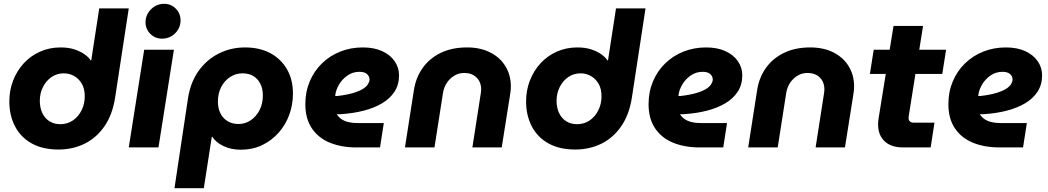

<svg xmlns="http://www.w3.org/2000/svg" viewBox="-20 -774 5504 1008"><path d="M287 11Q205 11 147.5 -20.5Q90 -52 59.5 -109.5Q29 -167 29 -242Q29 -300 49 -351.5Q69 -403 105 -442Q141 -481 190.5 -503Q240 -525 298 -525Q340 -525 371.5 -514.5Q403 -504 424.5 -488.5Q446 -473 456 -457H459L501 -730H656L584 -259Q570 -171 528 -110.5Q486 -50 424 -19.5Q362 11 287 11ZM297 -122Q334 -122 363 -142Q392 -162 408.5 -195.5Q425 -229 425 -268Q425 -308 409.5 -334.5Q394 -361 369 -375Q344 -389 315 -389Q279 -389 250.5 -369.5Q222 -350 205.5 -317Q189 -284 189 -245Q189 -209 202 -181Q215 -153 239.5 -137.5Q264 -122 297 -122Z M656 0 737 -513H893L812 0ZM831 -571Q794 -571 769 -596.5Q744 -622 744 -657Q744 -684 757.5 -706Q771 -728 793 -741Q815 -754 841 -754Q878 -754 903 -728.5Q928 -703 928 -667Q928 -641 915 -619Q902 -597 880 -584Q858 -571 831 -571Z M896 214 967 -258Q980 -342 1022.5 -401.5Q1065 -461 1128.5 -493Q1192 -525 1266 -525Q1342 -525 1398 -495.5Q1454 -466 1486 -411.5Q1518 -357 1518 -283Q1518 -224 1498.5 -171Q1479 -118 1442.5 -77Q1406 -36 1356 -12Q1306 12 1245 12Q1193 12 1153.5 -7Q1114 -26 1094 -56H1092L1050 214ZM1232 -123Q1268 -123 1297 -143Q1326 -163 1343 -196.5Q1360 -230 1360 -273Q1360 -308 1347 -334Q1334 -360 1310.5 -374.5Q1287 -389 1253 -389Q1218 -389 1188.5 -370Q1159 -351 1141.5 -317.5Q1124 -284 1124 -240Q1124 -206 1137 -179.5Q1150 -153 1174.5 -138Q1199 -123 1232 -123Z M1851 0Q1773 0 1712.5 -24.5Q1652 -49 1617.5 -100Q1583 -151 1583 -227Q1583 -292 1606 -346.5Q1629 -401 1670 -441Q1711 -481 1766 -503Q1821 -525 1885 -525Q1944 -525 1986.5 -505.5Q2029 -486 2052 -452.5Q2075 -419 2075 -379Q2075 -329 2051 -292.5Q2027 -256 1985.5 -231.5Q1944 -207 1889.5 -193Q1835 -179 1774 -175Q1766 -174 1760 -174Q1754 -174 1748 -175Q1760 -153 1787 -140.5Q1814 -128 1858 -128H1995L1975 0ZM1740 -270Q1742 -270 1744.5 -270Q1747 -270 1751 -270Q1802 -276 1835 -286Q1868 -296 1886.5 -308Q1905 -320 1912.5 -333Q1920 -346 1920 -357Q1920 -373 1907 -385Q1894 -397 1867 -397Q1832 -397 1804 -377.5Q1776 -358 1759.5 -329.5Q1743 -301 1740 -273Q1740 -272 1740 -271.5Q1740 -271 1740 -270Z M2106 0 2153 -301Q2163 -366 2198.5 -416.5Q2234 -467 2293 -496Q2352 -525 2432 -525Q2502 -525 2554 -498.5Q2606 -472 2634 -425.5Q2662 -379 2662 -321Q2662 -311 2661 -299.5Q2660 -288 2658 -277L2614 0H2460L2504 -283Q2505 -289 2505.5 -294.5Q2506 -300 2506 -305Q2506 -343 2482 -367Q2458 -391 2417 -391Q2389 -391 2365.5 -377Q2342 -363 2326.5 -340Q2311 -317 2306 -288L2261 0Z M3000 11Q2918 11 2860.5 -20.5Q2803 -52 2772.5 -109.5Q2742 -167 2742 -242Q2742 -300 2762 -351.5Q2782 -403 2818 -442Q2854 -481 2903.5 -503Q2953 -525 3011 -525Q3053 -525 3084.5 -514.5Q3116 -504 3137.5 -488.5Q3159 -473 3169 -457H3172L3214 -730H3369L3297 -259Q3283 -171 3241 -110.5Q3199 -50 3137 -19.5Q3075 11 3000 11ZM3010 -122Q3047 -122 3076 -142Q3105 -162 3121.5 -195.5Q3138 -229 3138 -268Q3138 -308 3122.5 -334.5Q3107 -361 3082 -375Q3057 -389 3028 -389Q2992 -389 2963.5 -369.5Q2935 -350 2918.5 -317Q2902 -284 2902 -245Q2902 -209 2915 -181Q2928 -153 2952.5 -137.5Q2977 -122 3010 -122Z M3653 0Q3575 0 3514.5 -24.5Q3454 -49 3419.5 -100Q3385 -151 3385 -227Q3385 -292 3408 -346.5Q3431 -401 3472 -441Q3513 -481 3568 -503Q3623 -525 3687 -525Q3746 -525 3788.5 -505.5Q3831 -486 3854 -452.5Q3877 -419 3877 -379Q3877 -329 3853 -292.5Q3829 -256 3787.5 -231.5Q3746 -207 3691.5 -193Q3637 -179 3576 -175Q3568 -174 3562 -174Q3556 -174 3550 -175Q3562 -153 3589 -140.5Q3616 -128 3660 -128H3797L3777 0ZM3542 -270Q3544 -270 3546.5 -270Q3549 -270 3553 -270Q3604 -276 3637 -286Q3670 -296 3688.5 -308Q3707 -320 3714.5 -333Q3722 -346 3722 -357Q3722 -373 3709 -385Q3696 -397 3669 -397Q3634 -397 3606 -377.5Q3578 -358 3561.5 -329.5Q3545 -301 3542 -273Q3542 -272 3542 -271.5Q3542 -271 3542 -270Z M3908 0 3955 -301Q3965 -366 4000.5 -416.5Q4036 -467 4095 -496Q4154 -525 4234 -525Q4304 -525 4356 -498.5Q4408 -472 4436 -425.5Q4464 -379 4464 -321Q4464 -311 4463 -299.5Q4462 -288 4460 -277L4416 0H4262L4306 -283Q4307 -289 4307.5 -294.5Q4308 -300 4308 -305Q4308 -343 4284 -367Q4260 -391 4219 -391Q4191 -391 4167.5 -377Q4144 -363 4128.5 -340Q4113 -317 4108 -288L4063 0Z M4721 0Q4658 0 4624 -32.5Q4590 -65 4590 -121Q4590 -138 4593 -155L4671 -638H4826L4753 -178Q4750 -161 4750 -154Q4750 -143 4757 -136.5Q4764 -130 4775 -130H4886L4866 0ZM4547 -386 4567 -513H4947L4927 -386Z M5227 0Q5149 0 5088.5 -24.5Q5028 -49 4993.5 -100Q4959 -151 4959 -227Q4959 -292 4982 -346.5Q5005 -401 5046 -441Q5087 -481 5142 -503Q5197 -525 5261 -525Q5320 -525 5362.5 -505.5Q5405 -486 5428 -452.5Q5451 -419 5451 -379Q5451 -329 5427 -292.5Q5403 -256 5361.5 -231.5Q5320 -207 5265.5 -193Q5211 -179 5150 -175Q5142 -174 5136 -174Q5130 -174 5124 -175Q5136 -153 5163 -140.5Q5190 -128 5234 -128H5371L5351 0ZM5116 -270Q5118 -270 5120.5 -270Q5123 -270 5127 -270Q5178 -276 5211 -286Q5244 -296 5262.5 -308Q5281 -320 5288.5 -333Q5296 -346 5296 -357Q5296 -373 5283 -385Q5270 -397 5243 -397Q5208 -397 5180 -377.5Q5152 -358 5135.5 -329.5Q5119 -301 5116 -273Q5116 -272 5116 -271.5Q5116 -271 5116 -270Z"/></svg>

Font: MuseoModerno Thin
Style: Bold Italic
Weight: 700
Italic angle: -9°
Version: Version 1.003